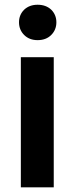

<svg xmlns="http://www.w3.org/2000/svg" viewBox="-20 -798 318 818"><path d="M209 0H68.8V-554.2H209ZM61 -703.1Q61 -734.9 83 -756.8Q105.5 -777.8 140.1 -777.8Q175.8 -777.8 198.2 -756.8Q220.2 -734.9 220.2 -703.1Q220.2 -670.9 198.2 -648.9Q176.3 -627 140.1 -627Q105 -627 83 -648.9Q61 -670.9 61 -703.1Z"/></svg>

Font: PoppinsZ SemiBold
Style: Regular
Weight: 600
Designer: Ninad Kale (Devanagari), Jonny Pinhorn (Latin)
Foundry: Indian Type Foundry
Version: Version 3.002;FEAKit 1.0